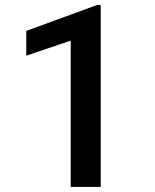

<svg xmlns="http://www.w3.org/2000/svg" viewBox="-20 -733 608 753"><path d="M375 -713.4V0H257.3V-573.7L83 -514.6V-611.8L360.8 -713.4Z"/></svg>

Font: Vazirmatn UI Medium
Style: Regular
Weight: 500
Designer: Saber Rastikerdar
Foundry: Saber Rastikerdar
Version: Version 33.003